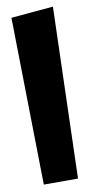

<svg xmlns="http://www.w3.org/2000/svg" viewBox="-82 -738 377 767"><g transform="rotate(-10 106.5 -355.0)"><path d="M31.7 -8.3 20 -687 190.9 -702.1 170.4 -8.3Z"/></g></svg>

Font: Some Time Later
Style: Regular
Weight: 400
Version: Version 003.300